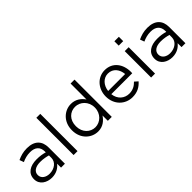

<svg xmlns="http://www.w3.org/2000/svg" viewBox="140 -1689 2660 2660"><g transform="rotate(-45 1470.0 -359.0)"><path d="M240 11C331 11 390 -31 426 -77V0H502V-316C502 -382 484 -432 448 -468C411 -505 354 -525 281 -525C205 -525 150 -507 93 -481L116 -418C164 -440 212 -455 273 -455C370 -455 426 -407 426 -315V-299C380 -312 334 -321 268 -321C137 -321 47 -263 47 -152V-150C47 -44 143 11 240 11ZM255 -51C185 -51 125 -89 125 -154V-156C125 -218 180 -260 276 -260C339 -260 389 -249 427 -238V-190C427 -108 350 -51 255 -51Z M749 -730H672V0H749Z M1145 11C1240 11 1301 -42 1343 -104V0H1420V-730H1343V-418C1303 -476 1241 -528 1145 -528C1021 -528 898 -428 898 -259V-257C898 -87 1021 11 1145 11ZM1159 -58C1061 -58 977 -136 977 -258V-260C977 -385 1059 -459 1159 -459C1255 -459 1346 -379 1346 -260V-258C1346 -139 1255 -58 1159 -58Z M1638 -227H2048C2049 -239 2049 -247 2049 -254C2049 -406 1961 -528 1808 -528C1665 -528 1560 -408 1560 -258C1560 -97 1676 12 1818 12C1916 12 1979 -27 2031 -85L1983 -128C1941 -84 1891 -55 1820 -55C1729 -55 1649 -118 1638 -227ZM1971 -289H1638C1649 -389 1717 -463 1806 -463C1908 -463 1962 -383 1971 -289Z M2274 -715H2186V-630H2274ZM2268 -517H2191V0H2268Z M2601 11C2692 11 2751 -31 2787 -77V0H2863V-316C2863 -382 2845 -432 2809 -468C2772 -505 2715 -525 2642 -525C2566 -525 2511 -507 2454 -481L2477 -418C2525 -440 2573 -455 2634 -455C2731 -455 2787 -407 2787 -315V-299C2741 -312 2695 -321 2629 -321C2498 -321 2408 -263 2408 -152V-150C2408 -44 2504 11 2601 11ZM2616 -51C2546 -51 2486 -89 2486 -154V-156C2486 -218 2541 -260 2637 -260C2700 -260 2750 -249 2788 -238V-190C2788 -108 2711 -51 2616 -51Z"/></g></svg>

Font: Mission
Style: Regular
Weight: 400
Version: Version 1.000;FEAKit 1.0